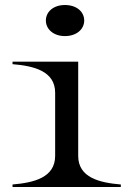

<svg xmlns="http://www.w3.org/2000/svg" viewBox="-20 -746 518 766"><path d="M30 -10V0H462V-10C378 -17 292 -37 292 -124V-500H30V-490C114 -483 200 -463 200 -376V-124C200 -37 114 -17 30 -10ZM239 -602C286 -602 316 -630 316 -664C316 -699 286 -726 239 -726C193 -726 163 -699 163 -664C163 -630 193 -602 239 -602Z"/></svg>

Font: Sprat Extended
Style: Regular
Weight: 400
Width: 9
Designer: Ethan Nakache
Foundry: Collletttivo
Version: Version 2.000;Glyphs 3.2 (3217)